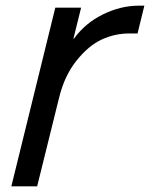

<svg xmlns="http://www.w3.org/2000/svg" viewBox="-20 -657 529 677"><path d="M489 -637 465 -539H435Q386 -539 339.5 -518Q293 -497 250 -443.5Q207 -390 188 -311L111 0H20L175 -630H266L239 -521H241Q281 -576 343.5 -606.5Q406 -637 469 -637Z"/></svg>

Font: Sinkin Sans 400 Italic
Style: Italic
Weight: 400
Italic angle: -112°
Designer: Keith Bates
Foundry: K-Type
Version: Sinkin Sans (version 1.0)  by Keith Bates   •   © 2014   www